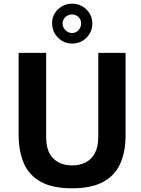

<svg xmlns="http://www.w3.org/2000/svg" viewBox="-20 -1009 764 1039"><path d="M659.5 -275.6Q659.5 -187.8 630.9 -123.8Q602.3 -59.7 538.8 -24.9Q475.2 10 370 10Q264.2 10 200.8 -25.2Q137.3 -60.3 109 -125.4Q80.8 -190.4 80.8 -280.2V-723H229.7V-269.4Q229.7 -188.3 268.6 -151.1Q307.6 -113.9 370 -113.9Q411.5 -113.9 443.6 -130.2Q475.6 -146.4 493.7 -180.8Q511.8 -215.1 511.8 -269.4V-723H659.5ZM479.6 -882.1Q479.6 -836.3 447.9 -804.9Q416.2 -773.4 370.6 -773.4Q324.9 -773.4 293.4 -805.5Q261.9 -837.7 261.9 -884.1Q261.9 -927.9 293.9 -958.5Q325.9 -989.1 370.6 -989.1Q400.8 -989.1 425.5 -974.8Q450.2 -960.5 464.9 -936.2Q479.6 -911.9 479.6 -882.1ZM419 -881.4Q419 -902.8 404.8 -916.8Q390.5 -930.9 369.6 -930.9Q349.2 -930.9 334 -916.8Q318.8 -902.8 318.8 -881.4Q318.8 -861.5 334 -845.9Q349.2 -830.3 369.6 -830.3Q390.5 -830.3 404.8 -845.9Q419 -861.5 419 -881.4Z"/></svg>

Font: Public Sans Thin
Style: Regular
Weight: 100
Designer: The Public Sans project authors (U.S. Web Design System). Libre Franklin designed by Pablo Impallari and Rodrigo Fuenzal
Version: Version 1.008